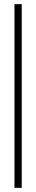

<svg xmlns="http://www.w3.org/2000/svg" viewBox="-20 -774 175 928"><path d="M50 134V-754H85V134Z"/></svg>

Font: Stick No Bills ExtraLight
Style: Regular
Weight: 200
Designer: Kosala Senevirathne, Siva Puranthara, Lasantha Premarathna, Tharique Azeez
Foundry: mooniak
Version: Version 2.000